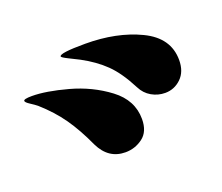

<svg xmlns="http://www.w3.org/2000/svg" viewBox="-242 -875 432 373"><g transform="rotate(-20 -26.5 -688.5)"><path d="M27 -687Q9 -722 -10.5 -741Q-30 -760 -58 -775Q-66 -779 -79 -785.5Q-92 -792 -92 -794Q-92 -801 -39 -801Q26 -801 74 -778Q122 -755 122 -709Q122 -685 108 -671.5Q94 -658 75 -658Q60 -658 47 -665.5Q34 -673 27 -687ZM-89 -611Q-105 -646 -122.5 -671Q-140 -696 -166 -719Q-171 -723 -179.5 -728.5Q-188 -734 -188 -737Q-188 -741 -171 -741Q-142 -741 -98 -729Q-54 -717 -19.5 -691Q15 -665 15 -626Q15 -600 -1 -588Q-17 -576 -37 -576Q-72 -576 -89 -611Z"/></g></svg>

Font: Shippori Mincho ExtraBold
Style: Regular
Weight: 800
Designer: FONTDASU
Foundry: FONTDASU / Google Inc. / but / Adobe
Version: Version 3.110; ttfautohint (v1.8.3)